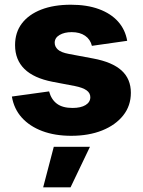

<svg xmlns="http://www.w3.org/2000/svg" viewBox="-20 -570 610 821"><path d="M284.7 10.7Q214.8 10.7 160.9 -9.5Q106.9 -29.8 73.2 -67.1Q39.6 -104.5 30.8 -157.2L189.9 -179.2Q199.2 -144.5 223.4 -126.5Q247.6 -108.4 290 -108.4Q325.7 -108.4 345.9 -120.8Q366.2 -133.3 366.2 -154.3Q366.2 -172.4 350.1 -183.8Q334 -195.3 300.3 -202.1L205.1 -220.2Q124.5 -235.8 84.5 -275.1Q44.4 -314.5 44.4 -377Q44.4 -431.6 73.7 -470Q103 -508.3 156.5 -529.1Q210 -549.8 283.2 -549.8Q352.1 -549.8 403.1 -531Q454.1 -512.2 484.9 -477.8Q515.6 -443.4 523.9 -395.5L373 -374Q366.2 -401.9 343.8 -417.2Q321.3 -432.6 286.6 -432.6Q255.4 -432.6 234.6 -420.4Q213.9 -408.2 213.9 -387.2Q213.9 -370.6 227.3 -358.2Q240.7 -345.7 274.4 -339.4L378.9 -319.8Q460 -304.7 499.8 -268.6Q539.6 -232.4 539.6 -173.3Q539.6 -117.7 506.8 -76.4Q474.1 -35.2 416.7 -12.2Q359.4 10.7 284.7 10.7ZM164.6 231 210 57.6H364.7L281.7 231Z"/></svg>

Font: Inter 16pt ExtraBold
Style: Regular
Weight: 800
Version: Version 4.001;git-66647c0bb